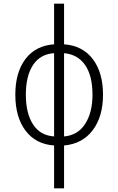

<svg xmlns="http://www.w3.org/2000/svg" viewBox="-20 -780 640 1040"><path d="M273 8Q174 1 118.5 -72Q63 -145 63 -267Q63 -388 118 -460.5Q173 -533 273 -540V-760H327V-540Q427 -533 482.5 -460Q538 -387 538 -267Q538 -149 482.5 -75Q427 -1 327 8V240H273ZM273 -492Q198 -487 159 -428Q120 -369 120 -267Q120 -166 159 -106Q198 -46 273 -41ZM481 -267Q481 -369 441.5 -427Q402 -485 327 -492V-41Q401 -47 441 -108.5Q481 -170 481 -267Z"/></svg>

Font: Noto Sans Mono UI Light
Style: Regular
Weight: 300
Monospace: yes
Designer: Monotype Design team
Foundry: Monotype Imaging Inc.
Version: Version 1.000